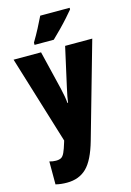

<svg xmlns="http://www.w3.org/2000/svg" viewBox="-146 -903 784 1148"><g transform="rotate(-15 245.5 -329.0)"><path d="M2 -619H172L230 -379Q236 -354 240.5 -328.5Q245 -303 246 -286H250Q252 -303 256 -324.5Q260 -346 267 -377L321 -619H489L322 -31Q290 82 243 128Q196 174 121 174Q102 174 84.5 172Q67 170 51 166V24Q71 30 91 30Q111 30 123 23.5Q135 17 144.5 -3.5Q154 -24 166 -64L169 -74ZM406 -822Q392 -805 368.5 -778.5Q345 -752 317.5 -724Q290 -696 265 -672H146V-686Q170 -726 189 -762.5Q208 -799 224 -832H406Z"/></g></svg>

Font: Noto Sans Malayalam UI ExtraCondensed Black
Style: Regular
Weight: 900
Width: 2
Designer: Jelle Bosma - Monotype Design Team
Foundry: Monotype Imaging Inc.
Version: Version 2.104; ttfautohint (v1.8.4.7-5d5b)